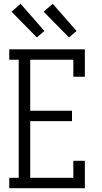

<svg xmlns="http://www.w3.org/2000/svg" viewBox="-20 -996 540 1016"><path d="M29 0V-55H79V-680H29V-735H429V-590H368V-680H140V-410H361V-355H140V-55H368V-145H429V0ZM345 -798 211 -934 259 -976 385 -832ZM175 -798 41 -934 89 -976 215 -832Z"/></svg>

Font: Iosevka Slab Light
Style: Regular
Weight: 300
Monospace: yes
Designer: Belleve Invis
Foundry: Belleve Invis
Version: Version 11.1.0; ttfautohint (v1.8.3)